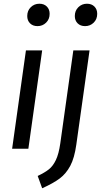

<svg xmlns="http://www.w3.org/2000/svg" viewBox="-20 -797 545 1029"><path d="M132 0H45L119 -527H206ZM126 -711Q126 -740 145 -758.5Q164 -777 191 -777Q216 -777 231 -762Q246 -747 246 -723Q246 -694 227 -675.5Q208 -657 181 -657Q156 -657 141 -672Q126 -687 126 -711ZM182 146Q220 128 242 110.5Q264 93 279.5 60.5Q295 28 303 -28L373 -527H460L389 -22Q379 50 356.5 92Q334 134 300 159.5Q266 185 206 212ZM381 -711Q381 -740 400 -758.5Q419 -777 446 -777Q471 -777 486 -762Q501 -747 501 -723Q501 -694 482 -675.5Q463 -657 436 -657Q411 -657 396 -672Q381 -687 381 -711Z"/></svg>

Font: Fira Sans Condensed
Style: Italic
Weight: 400
Width: 3
Italic angle: -8°
Designer: bBox Type GmbH & Carrois Corporate GbR & Edenspiekermann AG
Foundry: bBox Type GmbH & Carrois Corporate GbR & Edenspiekermann AG
Version: Version 4.301